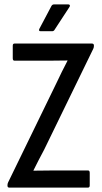

<svg xmlns="http://www.w3.org/2000/svg" viewBox="-20 -853 463 873"><path d="M22 0Q14 0 14 -9V-11Q14 -18 17 -24L236 -474Q248 -500 261 -526Q274 -552 287 -577V-578Q264 -578 241.5 -577.5Q219 -577 196 -577H46Q38 -577 38 -588V-645Q38 -655 46 -655H398Q407 -655 407 -646V-644Q407 -637 404 -631L181 -173Q168 -149 156 -125.5Q144 -102 132 -78V-77Q158 -77 180.5 -77.5Q203 -78 227 -78H380Q388 -78 388 -67V-10Q388 0 380 0ZM165 -711Q154 -711 159 -722L214 -826Q218 -833 226 -833H291Q296 -833 297.5 -829Q299 -825 295 -820L229 -719Q225 -711 217 -711Z"/></svg>

Font: Sofia Sans Condensed Medium
Style: Regular
Weight: 500
Designer: Botio Nikoltchev, Ani Petrova
Foundry: lettersoup
Version: Version 4.101; ttfautohint (v1.8.4.7-5d5b)